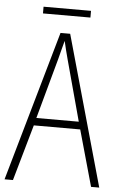

<svg xmlns="http://www.w3.org/2000/svg" viewBox="-57 -872 565 911"><g transform="rotate(5 225.5 -416.0)"><path d="M412 0 337 -267H116L40 0H0L204 -715H250L451 0ZM249 -591Q243 -614 237.5 -635Q232 -656 227 -679Q221 -657 215.5 -636Q210 -615 204 -591L125 -303H327ZM339 -832V-800H113V-832Z"/></g></svg>

Font: Noto Sans Lao Condensed ExtraLight
Style: Regular
Weight: 200
Width: 3
Designer: Monotype Design Team
Foundry: Monotype Imaging Inc.
Version: Version 2.003; ttfautohint (v1.8.4.7-5d5b)